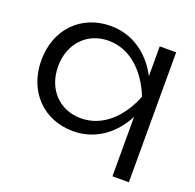

<svg xmlns="http://www.w3.org/2000/svg" viewBox="-129 -711 1028 1011"><g transform="rotate(20 385.0 -205.5)"><path d="M695 -563H603V-396C545 -507 446 -576 326 -576C161 -576 42 -457 42 -282C42 -107 161 13 326 13C446 13 545 -56 603 -168V165H695ZM136 -282C136 -410 222 -499 341 -499C461 -499 555 -410 606 -282C555 -153 461 -65 341 -65C222 -65 136 -153 136 -282Z"/></g></svg>

Font: Bounded Light
Style: Regular
Weight: 300
Designer: Vlad Churkin
Version: Version 3.0